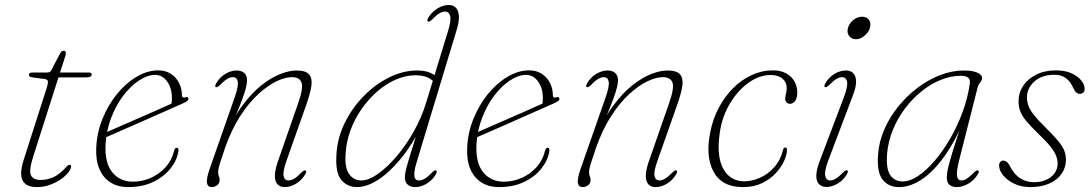

<svg xmlns="http://www.w3.org/2000/svg" viewBox="-20 -737 4346 764"><path d="M158 -422.5 106.5 -429.5Q101.5 -430.5 98.2 -433Q95 -435.5 95 -439Q95 -443.5 98.5 -446Q102 -448.5 108 -448.5H167Q173.5 -448.5 177.5 -450.5Q181.5 -452.5 183.5 -456.5L220 -526Q223 -531.5 226.5 -533.2Q230 -535 233.5 -535Q237.5 -535 239.8 -533Q242 -531 242 -525.5Q242 -522 240.8 -517Q239.5 -512 237 -505L114 -120Q94 -58.5 103 -39.8Q112 -21 142 -21Q170 -21 195 -33.2Q220 -45.5 246 -75Q249.5 -79 252 -80Q254.5 -81 256.5 -81Q260 -81 261.5 -79.2Q263 -77.5 263 -75Q262.5 -64.5 251.5 -50.5Q240.5 -36.5 221.8 -23.5Q203 -10.5 178.5 -1.5Q154 7.5 127 7.5Q95.5 7.5 80.2 -5.8Q65 -19 64.2 -43.2Q63.5 -67.5 74 -100L165.5 -386Q172 -406.5 170.5 -413.8Q169 -421 158 -422.5ZM178.5 -429 185 -448.5H333.5Q345 -448.5 345 -440Q345 -434.5 339 -431.8Q333 -429 322 -429Z M387.5 -203.5Q387.5 -203.5 407.5 -212.5Q427.5 -221.5 459.8 -235.5Q492 -249.5 529.5 -265.8Q567 -282 602.8 -298Q638.5 -314 665.5 -326L659.5 -314Q662 -321 663 -328.2Q664 -335.5 664 -348Q664 -386.5 645 -412.8Q626 -439 597.5 -439Q567 -439 533.8 -417.2Q500.5 -395.5 471.2 -357.2Q442 -319 422.8 -269.2Q403.5 -219.5 400 -164.5Q396 -89 426.8 -51.5Q457.5 -14 509 -14Q543.5 -14 577.2 -28Q611 -42 637 -69.8Q663 -97.5 673.5 -139Q675 -144.5 677.5 -146.8Q680 -149 683 -149Q687 -149 689 -146Q691 -143 690 -136.5Q685 -100.5 659.2 -67.5Q633.5 -34.5 590.5 -13.5Q547.5 7.5 490.5 7.5Q449 7.5 419.8 -11Q390.5 -29.5 375.5 -64.5Q360.5 -99.5 363 -149Q365.5 -209 387.8 -264Q410 -319 445.2 -362.5Q480.5 -406 523.5 -431.5Q566.5 -457 610 -457Q639 -457 660 -443.2Q681 -429.5 692.5 -406.8Q704 -384 704 -357Q704 -352 707.2 -349.8Q710.5 -347.5 716.5 -349.5Q723.5 -352 726.8 -350Q730 -348 730 -343.5Q730 -339 725.2 -335.2Q720.5 -331.5 706.5 -325Q689 -317 659 -304Q629 -291 593.8 -275.2Q558.5 -259.5 522.8 -243.8Q487 -228 457 -215Q427 -202 409 -194Q391 -186 391 -186Z M839 -390.5Q835.5 -392 836.2 -395.8Q837 -399.5 839.5 -404.5Q853.5 -429 876.2 -442.8Q899 -456.5 922 -456.5Q940 -456.5 951.5 -447Q963 -437.5 963 -418Q963 -406.5 959.2 -390.2Q955.5 -374 945.5 -346.2Q935.5 -318.5 916.8 -273.5Q898 -228.5 867.5 -158.5L875.5 -190.5Q906 -265 943.8 -316Q981.5 -367 1020.8 -398Q1060 -429 1096 -442.8Q1132 -456.5 1159.5 -456.5Q1197 -456.5 1210.2 -440.8Q1223.5 -425 1219 -394.8Q1214.5 -364.5 1199 -321L1120 -97Q1104.5 -53.5 1108.5 -36.2Q1112.5 -19 1128 -19Q1138 -19 1150 -25.8Q1162 -32.5 1178.5 -49.5Q1184.5 -55.5 1188.5 -57.8Q1192.5 -60 1196 -58.5Q1199 -57 1198.2 -53Q1197.5 -49 1195 -44.5Q1181 -20 1158.2 -6.2Q1135.5 7.5 1112.5 7.5Q1095 7.5 1084.5 -3.2Q1074 -14 1073.8 -35.8Q1073.5 -57.5 1084.5 -91L1166 -325Q1187.5 -386 1180 -408Q1172.5 -430 1141 -430Q1115 -430 1080.2 -413.5Q1045.5 -397 1007.8 -362.5Q970 -328 935.5 -274.5Q901 -221 875.5 -148.5Q863.5 -113 857.5 -94.2Q851.5 -75.5 849.8 -66.8Q848 -58 848 -52.5Q848 -41.5 851 -35.8Q854 -30 854 -21Q854 -8 844.5 -0.2Q835 7.5 822 7.5Q806.5 7.5 803.5 -9Q800.5 -25.5 815.5 -68.5L914.5 -351.5Q929.5 -395 926 -412.5Q922.5 -430 906.5 -430Q897 -430 884.8 -423.2Q872.5 -416.5 856 -399Q850 -393.5 846.2 -391.2Q842.5 -389 839 -390.5Z M1797 -617.5 1640 -98.5Q1630.5 -69 1629 -51.2Q1627.5 -33.5 1632.2 -26.2Q1637 -19 1647.5 -19Q1658 -19 1669.8 -25.8Q1681.5 -32.5 1698 -49.5Q1704 -55.5 1708 -57.8Q1712 -60 1715.5 -58.5Q1718.5 -57 1717.8 -53Q1717 -49 1715 -44.5Q1705.5 -28 1692 -16.5Q1678.5 -5 1663 1.2Q1647.5 7.5 1632 7.5Q1614.5 7.5 1602.8 -2Q1591 -11.5 1591 -31Q1591 -44.5 1596.5 -66.2Q1602 -88 1615 -129.8Q1628 -171.5 1650 -242.5L1659 -238Q1619.5 -159.5 1574 -104.5Q1528.5 -49.5 1483.8 -21Q1439 7.5 1400 7.5Q1363 7.5 1338.8 -20.2Q1314.5 -48 1318.5 -118Q1321.5 -185.5 1351 -246.2Q1380.5 -307 1427 -354.5Q1473.5 -402 1529 -429.2Q1584.5 -456.5 1639.5 -456.5Q1662 -456.5 1679.2 -451.8Q1696.5 -447 1708.8 -438.2Q1721 -429.5 1728 -417L1715 -401Q1701.5 -419.5 1682.2 -428.5Q1663 -437.5 1633.5 -437.5Q1595 -437.5 1556 -420.8Q1517 -404 1482 -373.8Q1447 -343.5 1419 -303.5Q1391 -263.5 1374.2 -217.5Q1357.5 -171.5 1355 -122.5Q1351.5 -68 1369.8 -43.5Q1388 -19 1418.5 -19Q1447 -19 1483.5 -44.8Q1520 -70.5 1557.5 -114.2Q1595 -158 1626.2 -213.5Q1657.5 -269 1675.5 -328L1762.5 -612.5Q1776 -656 1771.2 -673.5Q1766.5 -691 1750.5 -691Q1741 -691 1729 -684.2Q1717 -677.5 1700.5 -660.5Q1694.5 -654.5 1690.5 -652.2Q1686.5 -650 1683 -651.5Q1680 -653 1680.5 -657Q1681 -661 1683.5 -665.5Q1693.5 -681.5 1706.8 -693Q1720 -704.5 1735.5 -710.8Q1751 -717 1766 -717Q1783.5 -717 1794 -706.2Q1804.5 -695.5 1806 -673.5Q1807.5 -651.5 1797 -617.5Z M1863.5 -203.5Q1863.5 -203.5 1883.5 -212.5Q1903.5 -221.5 1935.8 -235.5Q1968 -249.5 2005.5 -265.8Q2043 -282 2078.8 -298Q2114.5 -314 2141.5 -326L2135.5 -314Q2138 -321 2139 -328.2Q2140 -335.5 2140 -348Q2140 -386.5 2121 -412.8Q2102 -439 2073.5 -439Q2043 -439 2009.8 -417.2Q1976.5 -395.5 1947.2 -357.2Q1918 -319 1898.8 -269.2Q1879.5 -219.5 1876 -164.5Q1872 -89 1902.8 -51.5Q1933.5 -14 1985 -14Q2019.5 -14 2053.2 -28Q2087 -42 2113 -69.8Q2139 -97.5 2149.5 -139Q2151 -144.5 2153.5 -146.8Q2156 -149 2159 -149Q2163 -149 2165 -146Q2167 -143 2166 -136.5Q2161 -100.5 2135.2 -67.5Q2109.5 -34.5 2066.5 -13.5Q2023.5 7.5 1966.5 7.5Q1925 7.5 1895.8 -11Q1866.5 -29.5 1851.5 -64.5Q1836.5 -99.5 1839 -149Q1841.5 -209 1863.8 -264Q1886 -319 1921.2 -362.5Q1956.5 -406 1999.5 -431.5Q2042.5 -457 2086 -457Q2115 -457 2136 -443.2Q2157 -429.5 2168.5 -406.8Q2180 -384 2180 -357Q2180 -352 2183.2 -349.8Q2186.5 -347.5 2192.5 -349.5Q2199.5 -352 2202.8 -350Q2206 -348 2206 -343.5Q2206 -339 2201.2 -335.2Q2196.5 -331.5 2182.5 -325Q2165 -317 2135 -304Q2105 -291 2069.8 -275.2Q2034.5 -259.5 1998.8 -243.8Q1963 -228 1933 -215Q1903 -202 1885 -194Q1867 -186 1867 -186Z M2315 -390.5Q2311.5 -392 2312.2 -395.8Q2313 -399.5 2315.5 -404.5Q2329.5 -429 2352.2 -442.8Q2375 -456.5 2398 -456.5Q2416 -456.5 2427.5 -447Q2439 -437.5 2439 -418Q2439 -406.5 2435.2 -390.2Q2431.5 -374 2421.5 -346.2Q2411.5 -318.5 2392.8 -273.5Q2374 -228.5 2343.5 -158.5L2351.5 -190.5Q2382 -265 2419.8 -316Q2457.5 -367 2496.8 -398Q2536 -429 2572 -442.8Q2608 -456.5 2635.5 -456.5Q2673 -456.5 2686.2 -440.8Q2699.5 -425 2695 -394.8Q2690.5 -364.5 2675 -321L2596 -97Q2580.5 -53.5 2584.5 -36.2Q2588.5 -19 2604 -19Q2614 -19 2626 -25.8Q2638 -32.5 2654.5 -49.5Q2660.5 -55.5 2664.5 -57.8Q2668.5 -60 2672 -58.5Q2675 -57 2674.2 -53Q2673.5 -49 2671 -44.5Q2657 -20 2634.2 -6.2Q2611.5 7.5 2588.5 7.5Q2571 7.5 2560.5 -3.2Q2550 -14 2549.8 -35.8Q2549.5 -57.5 2560.5 -91L2642 -325Q2663.5 -386 2656 -408Q2648.5 -430 2617 -430Q2591 -430 2556.2 -413.5Q2521.5 -397 2483.8 -362.5Q2446 -328 2411.5 -274.5Q2377 -221 2351.5 -148.5Q2339.5 -113 2333.5 -94.2Q2327.5 -75.5 2325.8 -66.8Q2324 -58 2324 -52.5Q2324 -41.5 2327 -35.8Q2330 -30 2330 -21Q2330 -8 2320.5 -0.2Q2311 7.5 2298 7.5Q2282.5 7.5 2279.5 -9Q2276.5 -25.5 2291.5 -68.5L2390.5 -351.5Q2405.5 -395 2402 -412.5Q2398.5 -430 2382.5 -430Q2373 -430 2360.8 -423.2Q2348.5 -416.5 2332 -399Q2326 -393.5 2322.2 -391.2Q2318.5 -389 2315 -390.5Z M3046.5 -438.5Q3001.5 -438.5 2958.2 -407.5Q2915 -376.5 2884 -324.2Q2853 -272 2844 -208.5Q2830.5 -114 2858.5 -64.5Q2886.5 -15 2943 -15.5Q2973.5 -16 3004.8 -30Q3036 -44 3060.8 -71.5Q3085.5 -99 3095.5 -139.5Q3097 -145.5 3099.2 -147.8Q3101.5 -150 3104.5 -150Q3108 -150 3109.8 -147.8Q3111.5 -145.5 3111.5 -140.5Q3111.5 -122 3100.2 -97Q3089 -72 3067 -48Q3045 -24 3012.2 -8.2Q2979.5 7.5 2936 7.5Q2852.5 7.5 2819.2 -54Q2786 -115.5 2807 -214.5Q2817 -265 2840.5 -309Q2864 -353 2897.2 -386.2Q2930.5 -419.5 2971 -438.2Q3011.5 -457 3055 -457Q3087 -457 3108.5 -445Q3130 -433 3141.2 -413.2Q3152.5 -393.5 3152.5 -369Q3152.5 -347 3144 -335.5Q3135.5 -324 3123.5 -324Q3115 -324 3109.8 -329.5Q3104.5 -335 3104.5 -343.5Q3104.5 -352.5 3107.5 -364Q3110.5 -375.5 3110.5 -386Q3110.5 -409.5 3093.5 -424Q3076.5 -438.5 3046.5 -438.5Z M3275.5 -97.5Q3259.5 -54.5 3263.8 -36.8Q3268 -19 3283.5 -19Q3293.5 -19 3305.5 -26Q3317.5 -33 3334 -50Q3340 -56 3344 -58.2Q3348 -60.5 3351 -59Q3354.5 -57.5 3353.8 -53.5Q3353 -49.5 3350.5 -44.5Q3336.5 -20.5 3313.8 -6.8Q3291 7 3268 7Q3250.5 7 3239.5 -3.8Q3228.5 -14.5 3228.2 -36.2Q3228 -58 3240 -91.5L3338.5 -351.5Q3354.5 -395 3350.5 -412.5Q3346.5 -430 3330.5 -430Q3321 -430 3309 -423.2Q3297 -416.5 3280 -399Q3274 -393.5 3270.2 -391.2Q3266.5 -389 3263 -390.5Q3259.5 -392 3260.2 -395.8Q3261 -399.5 3263.5 -404.5Q3277.5 -429 3300.2 -442.8Q3323 -456.5 3346 -456.5Q3364.5 -456.5 3375.2 -445.8Q3386 -435 3386.5 -413Q3387 -391 3374 -358ZM3386 -581Q3368.5 -581 3358.8 -594Q3349 -607 3354 -625Q3357.5 -638 3366.2 -648.2Q3375 -658.5 3386.5 -664.5Q3398 -670.5 3410 -670.5Q3428.5 -670.5 3437.8 -658Q3447 -645.5 3441.5 -626.5Q3438.5 -614.5 3429.8 -604.2Q3421 -594 3409.8 -587.5Q3398.5 -581 3386 -581Z M3796 -97Q3785 -52.5 3788.2 -35.8Q3791.5 -19 3805 -19Q3816 -19 3827 -26Q3838 -33 3854.5 -49.5Q3860.5 -55.5 3864.5 -57.8Q3868.5 -60 3872 -58.5Q3875.5 -57 3874.8 -53Q3874 -49 3871.5 -44.5Q3857 -20 3833.2 -6.2Q3809.5 7.5 3787 7.5Q3769 7.5 3758.2 -1.5Q3747.5 -10.5 3747.5 -31Q3747.5 -42 3750 -56.2Q3752.5 -70.5 3759.5 -95.8Q3766.5 -121 3780 -163.5Q3793.5 -206 3815 -272.5L3821.5 -270.5Q3784 -180.5 3740.2 -118.2Q3696.5 -56 3649.5 -24.2Q3602.5 7.5 3557 7.5Q3515.5 7.5 3492 -22.2Q3468.5 -52 3474 -121.5Q3477.5 -173.5 3499 -222.5Q3520.5 -271.5 3555 -314Q3589.5 -356.5 3632.2 -388.5Q3675 -420.5 3722 -438.5Q3769 -456.5 3815.5 -456.5Q3839 -456.5 3855 -452.5Q3871 -448.5 3879.5 -441.8Q3888 -435 3888 -426Q3888 -420.5 3884.5 -415Q3881 -409.5 3876.8 -404Q3872.5 -398.5 3871 -392.5ZM3510 -127Q3505 -66 3522.2 -40.5Q3539.5 -15 3572.5 -15Q3601 -15 3634 -37.2Q3667 -59.5 3700 -98.2Q3733 -137 3761.5 -186.5Q3790 -236 3810.5 -291.8Q3831 -347.5 3839 -404Q3841.5 -421 3832 -428.2Q3822.5 -435.5 3804 -435.5Q3764 -435.5 3723.5 -419.2Q3683 -403 3646.5 -373.2Q3610 -343.5 3580.8 -304.8Q3551.5 -266 3533 -220.5Q3514.5 -175 3510 -127Z M4094 -12Q4135.5 -12 4162 -33Q4188.5 -54 4188.5 -86.5Q4188.5 -102 4182.2 -117.8Q4176 -133.5 4159.8 -154Q4143.5 -174.5 4112.5 -204Q4080.5 -235 4063.2 -256Q4046 -277 4039.5 -294.8Q4033 -312.5 4033 -334.5Q4033 -368 4051.5 -395.8Q4070 -423.5 4103.5 -440.2Q4137 -457 4182 -457Q4217 -457 4242.5 -445.8Q4268 -434.5 4282 -417.5Q4296 -400.5 4296 -382.5Q4296 -374 4290.8 -368.8Q4285.5 -363.5 4277 -363.5Q4269 -363.5 4262.8 -368.8Q4256.5 -374 4251 -386.5Q4240 -412 4221.8 -425.8Q4203.5 -439.5 4176 -439.5Q4126 -439.5 4096.2 -413Q4066.5 -386.5 4066.5 -349Q4066.5 -332 4072.5 -315.8Q4078.5 -299.5 4094.2 -279.5Q4110 -259.5 4140 -230Q4172.5 -198 4190.2 -176.5Q4208 -155 4214.8 -137.8Q4221.5 -120.5 4221.5 -101Q4221.5 -70.5 4204.5 -45.8Q4187.5 -21 4155.5 -6.8Q4123.5 7.5 4079.5 7.5Q4044.5 7.5 4016.5 -5.8Q3988.5 -19 3972 -39Q3955.5 -59 3955.5 -78.5Q3955.5 -87 3960.2 -92.5Q3965 -98 3972.5 -98Q3978.5 -98 3985.5 -93.2Q3992.5 -88.5 3999 -75Q4016.5 -41.5 4040.8 -26.8Q4065 -12 4094 -12Z"/></svg>

Font: Fraunces Thin
Style: Italic
Weight: 250
Italic angle: -16°
Version: Version 1.000;[b76b70a41]